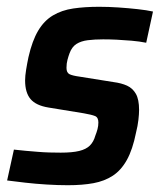

<svg xmlns="http://www.w3.org/2000/svg" viewBox="-20 -538 478 566"><path d="M180 8Q151 8 118 6Q85 4 54.5 0.5Q24 -3 1 -6L21 -97Q37 -95 55 -93.5Q73 -92 90.5 -90.5Q108 -89 125.5 -88.5Q143 -88 159 -88Q193 -88 213.5 -93Q234 -98 245 -109Q256 -120 261 -138Q265 -148 267.5 -157.5Q270 -167 270 -177Q270 -192 260 -196Q250 -200 227 -204L123 -221Q86 -227 70 -246Q54 -265 54 -301Q54 -314 57 -332.5Q60 -351 64 -370Q75 -418 92.5 -447.5Q110 -477 136 -492.5Q162 -508 196 -513Q230 -518 272 -518Q300 -518 329.5 -516Q359 -514 386 -511Q413 -508 431 -504L411 -412Q391 -416 368 -418Q345 -420 324 -421Q303 -422 284 -422Q259 -422 239 -419.5Q219 -417 205.5 -408.5Q192 -400 185 -381Q182 -373 179 -362Q176 -351 176 -338Q176 -324 184.5 -319.5Q193 -315 215 -312L315 -296Q338 -293 354.5 -285.5Q371 -278 380.5 -261.5Q390 -245 390 -214Q390 -202 388 -184.5Q386 -167 381 -147Q371 -97 354 -66.5Q337 -36 312.5 -20Q288 -4 255.5 2Q223 8 180 8Z"/></svg>

Font: Saira SemiCondensed SemiBold
Style: Italic
Weight: 600
Width: 4
Italic angle: -12°
Designer: Hector Gatti with collaboration of the Omnibus-Type team
Foundry: Omnibus-Type
Version: Version 1.101